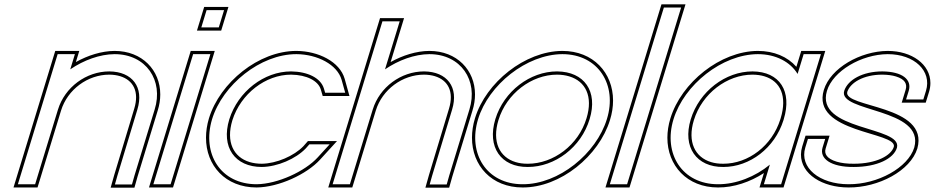

<svg xmlns="http://www.w3.org/2000/svg" viewBox="-20 -834 4333 890"><path d="M305.7 -512.6C368.8 -555.4 442.5 -582.5 511.2 -583C657.3 -583 739.1 -461 696.8 -326L603.3 -20L591.7 21H512.7L524 -19L616.7 -326C648.5 -430 593.4 -502 486.8 -503C379.8 -503 280.5 -430 248.7 -326L236.4 -286L155.1 -20L142.9 20H62.9L75.1 -20L156.4 -286L168.7 -326L235 -543L247.2 -583H327.2L315 -543ZM331.7 -546.3 347.5 -598H236.1L42.6 35H154L263 -321.6C292.9 -419.2 386.6 -488 486.7 -488C505.3 -487.8 522.1 -485.3 536.7 -480.9C598 -462.2 626.4 -409 602.3 -330.3L509.6 -23.2L492.9 36H603.1L617.7 -15.8L711.1 -321.6C719 -346.8 722.9 -371.9 722.9 -396C723 -508.6 639.1 -598 511.2 -598C450.9 -597.6 387.8 -577.6 331.7 -546.3Z M953.2 -707H913.2L937.6 -787H977.6H978.6H1018.6L994.2 -707H954.2ZM863 -543 875.2 -583H955.2L943 -543L783.1 -20L770.9 20H690.9L703.1 -20ZM892.9 -692H1005.3L1038.9 -802H926.5ZM864.1 -598 670.6 35H782L975.5 -598Z M1563.5 -464 1580.2 -404H1487.2L1481.3 -424C1466.2 -473 1406 -502 1329.3 -503C1203.9 -503 1083.5 -410 1042.9 -281C1003.5 -152 1068.5 -60 1193.8 -60C1266.6 -61 1351.5 -98 1397.3 -146L1414.1 -165H1508.1L1452.4 -104C1393.9 -40 1267.4 19 1169.4 20C1002.6 20 915 -121 962.9 -281C1011.8 -441 1187 -583 1353.7 -583H1354.9C1451.2 -582 1543.2 -535 1563.5 -464ZM1577.9 -468.1C1554.8 -549.1 1454.7 -597 1355 -598H1353.7C1179.2 -598 999.4 -451.6 948.5 -285.3C939.4 -254.9 935 -225 934.9 -196.3C934.5 -66.8 1024.8 35 1169.5 35C1272.7 33.9 1401.5 -26.1 1463.5 -93.9L1542.1 -180H1407.3L1386.2 -156.1C1343 -111.2 1261.7 -75.9 1193.7 -75C1172.9 -75 1153.7 -77.8 1137 -82.8C1062.2 -105.6 1026.6 -176.2 1057.2 -276.6C1096 -399.6 1211.3 -488 1329.2 -488C1403.4 -487 1454.9 -458.6 1466.9 -419.7L1475.9 -389H1599.9Z M2062.3 -20 2050.7 21H1971.7L1983 -19L2075.7 -326C2107.5 -430 2052.4 -502 1945.8 -503C1838.8 -503 1739.5 -430 1707.7 -326L1695.4 -286L1614.1 -20L1601.9 20H1521.9L1534.1 -20L1615.4 -286L1627.7 -326L1740.5 -695L1752.7 -735H1832.7L1820.5 -695L1764.7 -512.6C1827.8 -555.4 1901.5 -582.5 1970.2 -583C2116.3 -583 2198.1 -461 2155.8 -326ZM2076.7 -15.8 2170.1 -321.6C2178 -346.8 2181.9 -371.9 2181.9 -396C2182 -508.6 2098.1 -598 1970.2 -598C1909.9 -597.6 1846.8 -577.6 1790.7 -546.3L1853 -750H1741.6L1501.6 35H1613L1722 -321.6C1751.9 -419.2 1845.6 -488 1945.7 -488C1964.3 -487.8 1981.1 -485.3 1995.7 -480.9C2057 -462.2 2085.4 -409 2061.3 -330.3L1968.6 -23.2L1951.9 36H2062.1Z M2196.2 -282C2244.8 -441 2420.8 -582 2586.7 -583C2753.5 -583 2842.5 -440 2793.2 -282C2744.3 -122 2570 21 2402.4 20C2235.6 20 2147.3 -122 2196.2 -282ZM2276.2 -282C2236.5 -152 2302.3 -59 2426.8 -60C2552.2 -60 2674.2 -151 2713.2 -282C2752.7 -411 2688.5 -502 2562.3 -503C2436.9 -503 2315.7 -411 2276.2 -282ZM2181.9 -286.4C2172.4 -255.4 2167.8 -224.9 2167.8 -195.7C2167.7 -66.6 2258.5 35 2402.3 35C2577.8 36 2756.8 -111.6 2807.5 -277.5C2817.1 -308.2 2821.8 -338.6 2821.8 -367.7C2821.8 -495.9 2730.7 -598 2586.7 -598C2413.1 -597 2232.4 -451.7 2181.9 -286.4ZM2290.6 -277.6C2328.2 -400.6 2444.2 -488 2562.2 -488C2583.1 -487.8 2602.1 -485 2618.6 -480C2694.4 -457.2 2729.7 -387.2 2698.9 -286.3C2661.6 -161.4 2545.1 -75 2426.8 -75C2405.5 -74.8 2386.6 -77.5 2369.8 -82.7C2295.6 -105.3 2259.7 -176.5 2290.6 -277.6Z M3045 -759 3057.3 -799H3137.3L3125 -759L2899.1 -20L2886.9 20H2806.9L2819.1 -20ZM3046.2 -814 2786.6 35H2898L3157.6 -814Z M3101.9 -281C3150.8 -441 3326.8 -582 3492.7 -583C3576.3 -583 3643.3 -547.1 3677.2 -491.3L3693 -543L3705.2 -583H3785.2L3773 -543L3694.1 -284.8L3692.9 -281L3613.1 -20L3600.9 20H3520.9L3533.1 -20L3548.6 -70.8C3481 -15.1 3392.3 20.5 3308.4 20C3141.6 20 3053.3 -122 3101.9 -281ZM3181.9 -281C3142.5 -152 3208.3 -59 3332.8 -60C3456.7 -60 3571.5 -148.8 3611.5 -276.3L3612.9 -281C3652.7 -411 3594.5 -502 3468.3 -503C3342.9 -503 3221.7 -411 3181.9 -281ZM3087.6 -285.4C3078.2 -254.8 3073.7 -224.7 3073.6 -195.8C3073.4 -66.9 3164.3 35 3308.3 35C3381.8 35.4 3457.5 9.5 3521.1 -31.9L3500.6 35H3612L3805.5 -598H3694.1L3671.6 -524.3C3630.7 -571 3567.7 -598 3492.7 -598C3319.1 -597 3138.4 -451.6 3087.6 -285.4ZM3196.3 -276.6C3234.2 -400.6 3350.2 -488 3468.2 -488C3488.9 -487.8 3507.5 -485.1 3523.6 -480.2C3597.7 -457.6 3629.9 -387.9 3598.6 -285.4L3597.1 -280.7C3559 -159.1 3449.5 -75 3332.8 -75C3311.7 -74.8 3293 -77.5 3276.3 -82.5C3201.7 -105 3165.5 -176.2 3196.3 -276.6Z M4272.3 -413 4260 -373H4180L4192.3 -413C4208.2 -465 4163.1 -502 4070.3 -503C3978.3 -503 3910 -464 3893.3 -413C3862.7 -313 4269.1 -334 4217.9 -150C4189.4 -57 4048.8 21 3913.4 20C3778.8 20 3684.4 -57 3712.9 -150L3725.1 -190H3805.1L3792.9 -150C3777.3 -99 3831.7 -59 3937.8 -60C4044.8 -60 4123 -98 4137.9 -150C4162.4 -250 3757.4 -227 3813.3 -413C3841.4 -505 3972.5 -582 4094.7 -583C4218.9 -583 4300.4 -505 4272.3 -413ZM4286.6 -408.6C4290.8 -422.2 4292.8 -435.8 4292.8 -448.9C4292.9 -536.1 4206.7 -598 4094.7 -598C3967.7 -597 3829.9 -518.6 3798.9 -417.3C3738.6 -216.7 4139.5 -223.6 4123.4 -153.8C4111.3 -113.1 4042.9 -75 3937.8 -75C3905.5 -74.7 3878.9 -78.3 3858.1 -84.6C3812.2 -98.5 3799.8 -121.5 3807.2 -145.6L3825.4 -205H3714L3698.5 -154.4C3694.8 -142.1 3692.9 -129.8 3692.8 -117.9C3692.2 -26.9 3791.7 35 3913.3 35C4052.8 36 4200.7 -42.7 4232.3 -145.8C4288.9 -349.1 3885.9 -333.9 3907.6 -408.5C3921.8 -450.6 3981.9 -488 4070.2 -488C4095.2 -487.7 4116.4 -484.7 4133 -479.6C4174.7 -466.9 4186.4 -445.1 4177.9 -417.4L4159.8 -358H4271.1Z"/></svg>

Font: Nordica Plus
Style: NordicaClassicLtExtOblOl
Weight: 300
Version: Version 1.01